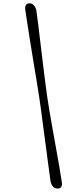

<svg xmlns="http://www.w3.org/2000/svg" viewBox="-20 -896 466 1144"><path d="M212.6 -323.9Q218.1 -287.1 225.1 -236.3Q232.1 -185.5 239.5 -127.8Q246.9 -70.2 254.7 -12.7Q262.4 44.8 269.1 95.7Q275.7 146.6 281.1 184Q285.1 204.7 295.9 216Q306.7 227.2 323.2 227.5Q339.2 227.6 345.6 216.3Q351.9 205 347.4 184.1Q342.2 147.9 333.4 96.9Q324.5 46 314.2 -11.6Q303.9 -69.3 293.5 -127Q283.2 -184.6 274.4 -235.5Q265.6 -286.5 260.7 -323.6Q255.3 -360.9 248.8 -412.4Q242.3 -463.8 235.3 -521.5Q228.2 -579.3 221.3 -637Q214.5 -694.7 208.3 -745.5Q202.1 -796.2 196.8 -832.4Q192.2 -852.9 181.6 -864.6Q170.9 -876.4 154.3 -876.1Q139.4 -876.4 133.5 -864.3Q127.7 -852.3 131.5 -832.2Q136.8 -794.9 144.8 -744Q152.9 -693.1 161.9 -635.6Q171 -578.2 180.5 -520.5Q190.1 -462.9 198.6 -411.8Q207.1 -360.8 212.6 -323.9Z"/></svg>

Font: Fraunces SemiBold
Style: Italic
Weight: 600
Italic angle: -16°
Version: Version 1.000;[b76b70a41]